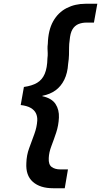

<svg xmlns="http://www.w3.org/2000/svg" viewBox="-20 -831 537 1020"><path d="M262 169Q193 169 154.5 135Q116 101 120 35Q121 -6 135 -44Q149 -82 162.5 -119Q176 -156 178 -191Q179 -212 171 -229Q163 -246 143.5 -257.5Q124 -269 90 -273L107 -369Q150 -375 177 -391Q204 -407 217.5 -438.5Q231 -470 232 -521Q234 -536 233.5 -548.5Q233 -561 232.5 -572.5Q232 -584 234 -598Q236 -671 262.5 -718Q289 -765 334 -788Q379 -811 434 -811H497L479 -711H439Q416 -711 396.5 -703Q377 -695 365 -675Q353 -655 350 -617Q347 -598 347 -579Q347 -560 346.5 -539Q346 -518 342 -492Q339 -443 321.5 -407.5Q304 -372 275 -351Q246 -330 205 -322V-320Q255 -309 275 -278.5Q295 -248 293 -206Q291 -164 278.5 -126.5Q266 -89 253 -55Q240 -21 239 9Q237 43 254.5 56Q272 69 301 69H341L324 169Z"/></svg>

Font: DM Sans SemiBold
Style: Italic
Weight: 600
Italic angle: -10°
Designer: Colophon Foundry, Jonny Pinhorn
Foundry: Colophon Foundry
Version: Version 4.004;gftools[0.9.30]